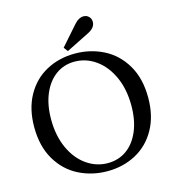

<svg xmlns="http://www.w3.org/2000/svg" viewBox="-136 -1073 1081 1195"><g transform="rotate(-15 404.5 -475.0)"><path d="M400 -750Q500 -750 584.5 -707Q669 -664 720 -577.5Q771 -491 771 -367Q771 -250 723.5 -164.5Q676 -79 593.5 -34.5Q511 10 409 10Q309 10 224.5 -33Q140 -76 89 -162.5Q38 -249 38 -373Q38 -490 85.5 -575.5Q133 -661 215.5 -705.5Q298 -750 400 -750ZM424 -38Q493 -38 545.5 -75.5Q598 -113 627.5 -183Q657 -253 657 -347Q657 -452 620.5 -532.5Q584 -613 521.5 -657.5Q459 -702 385 -702Q316 -702 263.5 -663.5Q211 -625 181.5 -555Q152 -485 152 -392Q152 -287 188.5 -206.5Q225 -126 287.5 -82Q350 -38 424 -38ZM363 -776 343 -803 454 -929Q482 -960 512 -960Q533 -960 546.5 -946Q560 -932 560 -912Q560 -874 511 -850Z"/></g></svg>

Font: Minipax
Style: Regular
Weight: 400
Designer: Raphaël Ronot
Foundry: Velvetyne Type Foundry
Version: Version 1.000